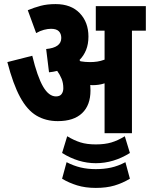

<svg xmlns="http://www.w3.org/2000/svg" viewBox="-20 -652 734 940"><path d="M423 -209Q423 -137 382 -98Q341 -59 263 -59Q204 -59 158.5 -86Q113 -113 78.5 -176.5Q44 -240 16 -348L138 -379Q163 -276 191 -228Q219 -180 254 -180Q273 -180 281.5 -191.5Q290 -203 290 -220Q290 -246 281.5 -266.5Q273 -287 260 -305Q241 -300 220 -298L206 -412Q280 -419 280 -466Q280 -487 268 -499Q256 -511 230 -511Q214 -511 195 -506Q176 -501 157 -490L116 -602Q147 -615 179 -623.5Q211 -632 252 -632Q328 -632 370.5 -587.5Q413 -543 413 -473Q413 -436 401.5 -407.5Q390 -379 369 -358Q372 -355 374 -352Q397 -348 420 -348Q439 -348 456 -350.5Q473 -353 492 -360V-502H449V-622H694V-502H626V0H492V-244Q477 -239 462 -237Q447 -235 432 -235Q427 -235 422 -236Q423 -223 423 -209ZM449 147Q364 147 284 97L309 15Q342 35 373.5 45Q405 55 449 55Q493 55 525 45.5Q557 36 591 15L616 97Q536 147 449 147ZM449 268Q398 268 357.5 255.5Q317 243 284 223L306 142Q341 160 375 168Q409 176 449 176Q489 176 523.5 168.5Q558 161 594 142L616 223Q579 245 540 256.5Q501 268 449 268Z"/></svg>

Font: Noto Sans ExtraCondensed ExtraBold
Style: Italic
Weight: 800
Width: 2
Italic angle: -12°
Designer: Monotype Design Team
Foundry: Monotype Imaging Inc.
Version: Version 2.013; ttfautohint (v1.8.4.7-5d5b)